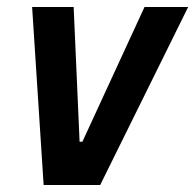

<svg xmlns="http://www.w3.org/2000/svg" viewBox="-20 -530 559 550"><path d="M105 0 72 -510H191L208 -124H216L394 -510H519L267 0Z"/></svg>

Font: Saira SemiCondensed SemiBold
Style: Italic
Weight: 600
Width: 4
Italic angle: -12°
Designer: Hector Gatti with collaboration of the Omnibus-Type team
Foundry: Omnibus-Type
Version: Version 1.101